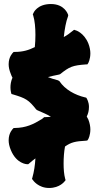

<svg xmlns="http://www.w3.org/2000/svg" viewBox="-20 -806 493 954"><path d="M419 -590C397 -644 356 -656 354 -656L348 -658L343 -654C326 -640 312 -630 297 -622C301 -661 308 -699 318 -725L319 -730L318 -734C317 -736 301 -786 233 -786C164 -786 146 -742 145 -739L143 -734L145 -729C153 -703 156 -668 156 -633C156 -612 155 -592 153 -572C123 -557 94 -548 53 -548H48L45 -545C43 -543 23 -524 23 -487C23 -473 26 -457 34 -438C36 -431 39 -426 42 -420C34 -402 32 -385 32 -372C32 -357 35 -347 35 -346L37 -339L44 -337C108 -318 122 -310 160 -262L166 -258C194 -246 215 -237 233 -226C224 -225 215 -224 204 -224H200L196 -221L189 -215C145 -188 110 -171 53 -170H48L45 -167C43 -165 23 -146 23 -109C23 -95 26 -79 34 -60C62 8 113 10 115 10H120L124 7C134 -2 145 -11 156 -19C154 15 149 48 141 76L139 83L143 88C144 90 170 128 224 128C278 128 301 95 302 94L306 89L304 83C298 61 296 34 296 7C296 -22 298 -51 303 -78C333 -99 353 -104 408 -107L414 -108L418 -114C419 -115 429 -134 429 -163C429 -177 426 -194 419 -212L411 -227C418 -241 422 -256 422 -275C422 -300 411 -316 411 -317L408 -321L403 -322C352 -334 303 -361 275 -403L268 -407C247 -412 231 -418 218 -423C233 -427 250 -431 271 -435L278 -437C326 -475 340 -481 408 -486H414L418 -492C419 -493 429 -512 429 -541C429 -555 426 -572 419 -590Z"/></svg>

Font: Hanalei Fill
Style: Regular
Weight: 400
Designer: Astigmatic (AOETI)
Foundry: Astigmatic (AOETI)
Version: Version 1.000